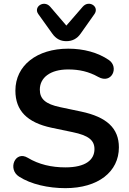

<svg xmlns="http://www.w3.org/2000/svg" viewBox="-20 -968 671 998"><path d="M325 -754C355 -754 380 -766 399 -793L471 -895C498 -934 442 -970 410 -933L325 -835L241 -933C209 -970 152 -933 179 -895L252 -793C271 -766 295 -754 325 -754ZM320 10C490 10 598 -75 598 -202C598 -302 534 -360 402 -388L293 -411C216 -427 187 -454 187 -502C187 -565 242 -607 334 -607C392 -607 441 -596 491 -568C561 -529 600 -619 546 -656C489 -695 415 -715 335 -715C172 -715 60 -628 60 -497C60 -393 121 -331 248 -304L358 -281C440 -264 471 -239 471 -193C471 -137 425 -98 320 -98C248 -98 182 -113 124 -148C59 -187 18 -89 79 -50C141 -10 231 10 320 10Z"/></svg>

Font: Nunito
Style: Bold
Weight: 700
Designer: Vernon Adams
Foundry: Vernon Adams
Version: Version 3.602